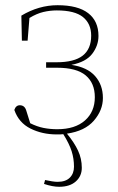

<svg xmlns="http://www.w3.org/2000/svg" viewBox="-20 -503 452 737"><path d="M198 13Q142 13 97 -9.5Q52 -32 35 -81Q41 -99 56 -99Q75 -99 81 -78L96 -30Q122 -17 147 -12Q172 -7 200 -7Q268 -7 306 -40.5Q344 -74 344 -130Q344 -184 309 -213.5Q274 -243 199 -243H157V-264H197Q265 -264 297.5 -289.5Q330 -315 330 -366Q330 -412 298.5 -437.5Q267 -463 198 -463Q172 -463 146.5 -457Q121 -451 93 -434L86 -347H64L62 -443Q129 -483 201 -483Q279 -483 318.5 -452.5Q358 -422 358 -365Q358 -328 334 -296.5Q310 -265 254 -254Q315 -245 345 -211Q375 -177 375 -127Q375 -80 340.5 -40Q306 0 237 10Q265 44 279.5 75Q294 106 294 141Q294 173 271 193.5Q248 214 207 214Q182 214 149 203L153 188Q167 191 179.5 193Q192 195 201 195Q232 195 248 179Q264 163 264 137Q264 106 255 77.5Q246 49 223 12Q217 13 210.5 13Q204 13 198 13Z"/></svg>

Font: Source Serif 4 ExtraLight
Style: Regular
Weight: 200
Designer: Frank Grießhammer
Foundry: Adobe
Version: Version 4.005;hotconv 1.1.0;makeotfexe 2.6.0